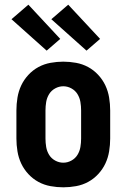

<svg xmlns="http://www.w3.org/2000/svg" viewBox="-20 -791 540 819"><path d="M250 8Q223 8 195.5 3Q168 -2 144 -15Q120 -28 101 -48.5Q82 -69 70.5 -93.5Q59 -118 54.5 -145.5Q50 -173 50 -200V-320Q50 -347 54.5 -374.5Q59 -402 70.5 -426.5Q82 -451 101 -471.5Q120 -492 144 -505Q168 -518 195.5 -523Q223 -528 250 -528Q277 -528 304.5 -523Q332 -518 356 -505Q380 -492 399 -471.5Q418 -451 429.5 -426.5Q441 -402 445.5 -374.5Q450 -347 450 -320V-200Q450 -173 445.5 -145.5Q441 -118 429.5 -93.5Q418 -69 399 -48.5Q380 -28 356 -15Q332 -2 304.5 3Q277 8 250 8ZM250 -97Q268 -97 284.5 -106Q301 -115 310.5 -130.5Q320 -146 323 -164Q326 -182 326 -200V-320Q326 -338 323 -356Q320 -374 310.5 -389.5Q301 -405 284.5 -414Q268 -423 250 -423Q232 -423 215.5 -414Q199 -405 189.5 -389.5Q180 -374 177 -356Q174 -338 174 -320V-200Q174 -182 177 -164Q180 -146 189.5 -130.5Q199 -115 215.5 -106Q232 -97 250 -97ZM349 -575 199 -709 271 -771 407 -625ZM179 -575 29 -709 101 -771 237 -625Z"/></svg>

Font: Iosevka Curly Extrabold
Style: Regular
Weight: 800
Monospace: yes
Designer: Belleve Invis
Foundry: Belleve Invis
Version: Version 22.1.2; ttfautohint (v1.8.4)